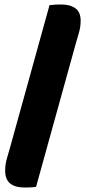

<svg xmlns="http://www.w3.org/2000/svg" viewBox="-20 -728 383 857"><path d="M141 106Q127 108 114 108.5Q101 109 90 109Q48 109 25.5 91Q3 73 3 33Q3 6 11 -21.5Q19 -49 25 -70L201 -705Q216 -707 229 -707.5Q242 -708 253 -708Q293 -708 316.5 -691Q340 -674 340 -636Q340 -607 332 -581Q324 -555 317 -529Z"/></svg>

Font: Baloo 2 Latin ExtraBold
Style: Regular
Weight: 400
Designer: Sarang Kulkarni and Ek Type
Foundry: Ek Type
Version: Version 1.001